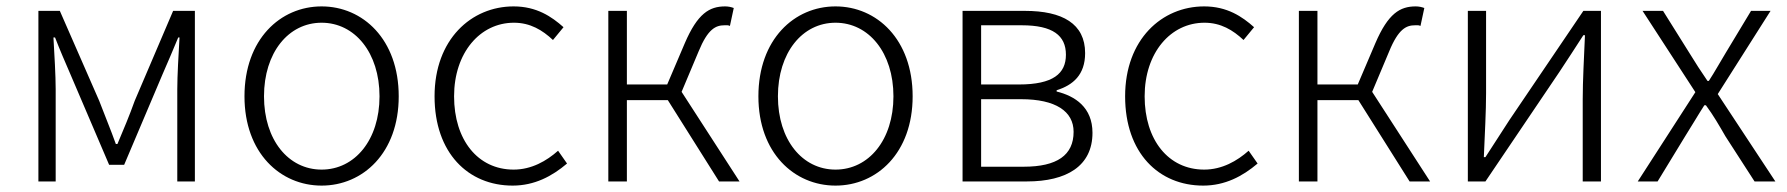

<svg xmlns="http://www.w3.org/2000/svg" viewBox="-20 -567 5583 600"><path d="M100 0H154V-288C154 -331 150 -397 147 -450H152C167 -411 184 -372 200 -335L321 -52H368L488 -335C504 -372 521 -411 537 -450H541C538 -397 534 -331 534 -288V0H589V-533H521L401 -252C385 -207 366 -162 347 -117H342C326 -162 307 -207 290 -252L167 -533H100Z M985 13C1114 13 1226 -89 1226 -266C1226 -444 1114 -547 985 -547C856 -547 744 -444 744 -266C744 -89 856 13 985 13ZM985 -37C881 -37 805 -130 805 -266C805 -402 881 -496 985 -496C1089 -496 1166 -402 1166 -266C1166 -130 1089 -37 985 -37Z M1582 13C1650 13 1705 -16 1752 -56L1724 -96C1688 -64 1641 -37 1585 -37C1473 -37 1399 -130 1399 -266C1399 -402 1480 -496 1586 -496C1637 -496 1675 -473 1708 -442L1741 -482C1704 -515 1657 -547 1585 -547C1453 -547 1338 -444 1338 -266C1338 -89 1443 13 1582 13Z M2110 -280 2163 -406C2192 -477 2217 -488 2244 -488C2252 -488 2254 -489 2261 -486L2273 -542C2265 -545 2256 -547 2246 -547C2197 -547 2160 -525 2120 -432L2065 -303H1939V-533H1881V0H1939V-254H2067L2227 0H2291Z M2591 13C2720 13 2832 -89 2832 -266C2832 -444 2720 -547 2591 -547C2462 -547 2350 -444 2350 -266C2350 -89 2462 13 2591 13ZM2591 -37C2487 -37 2411 -130 2411 -266C2411 -402 2487 -496 2591 -496C2695 -496 2772 -402 2772 -266C2772 -130 2695 -37 2591 -37Z M2988 0H3189C3313 0 3394 -48 3394 -152C3394 -232 3339 -267 3282 -281V-285C3333 -301 3371 -333 3371 -401C3371 -493 3300 -533 3183 -533H2988ZM3046 -303V-488H3173C3270 -488 3311 -456 3311 -396C3311 -337 3271 -303 3164 -303ZM3046 -46V-257H3171C3279 -257 3335 -219 3335 -155C3335 -82 3283 -46 3179 -46Z M3740 13C3808 13 3863 -16 3910 -56L3882 -96C3846 -64 3799 -37 3743 -37C3631 -37 3557 -130 3557 -266C3557 -402 3638 -496 3744 -496C3795 -496 3833 -473 3866 -442L3899 -482C3862 -515 3815 -547 3743 -547C3611 -547 3496 -444 3496 -266C3496 -89 3601 13 3740 13Z M4268 -280 4321 -406C4350 -477 4375 -488 4402 -488C4410 -488 4412 -489 4419 -486L4431 -542C4423 -545 4414 -547 4404 -547C4355 -547 4318 -525 4278 -432L4223 -303H4097V-533H4039V0H4097V-254H4225L4385 0H4449Z M4567 0H4622L4853 -342C4874 -374 4907 -424 4928 -457H4933C4930 -385 4926 -316 4926 -256V0H4983V-533H4928L4697 -192C4676 -159 4643 -109 4622 -76H4617C4620 -148 4624 -219 4624 -276V-533H4567Z M5098 0H5160L5246 -141C5267 -174 5286 -207 5306 -238H5311C5334 -207 5353 -174 5372 -141L5463 0H5528L5348 -273L5513 -533H5452L5373 -402C5354 -371 5339 -343 5320 -314H5316C5296 -343 5278 -371 5259 -402L5177 -533H5113L5278 -279Z"/></svg>

Font: Spoqa Han Sans Neo Light
Style: Regular
Weight: 300
Designer: [Spoqa Han Sans Neo] Dong-huui Kim  Younghwa Kang  Yujin Lee  [Noto Sans] Ryoko NISHIZUKA  (kana & ideographs); Paul D. 
Foundry: Spoqa (http://www.spoqa-han-sans.com)
Version: Version 1.000